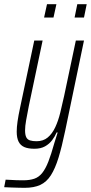

<svg xmlns="http://www.w3.org/2000/svg" viewBox="-65 -704 435 919"><path d="M53 195Q40 195 23.5 194.5Q7 194 -10.5 193.5Q-28 193 -45 192L-38 156Q-29 156 -16 157Q-3 158 13.5 158.5Q30 159 46 159Q77 159 99 151.5Q121 144 137 124Q153 104 166.5 69.5Q180 35 195 -19Q199 -32 203 -44.5Q207 -57 211 -70H206Q198 -51 184.5 -33Q171 -15 150.5 -3.5Q130 8 100 8Q70 8 51.5 0Q33 -8 24 -26Q15 -44 15 -74Q15 -95 19 -123Q23 -151 31 -188L99 -510H139L73 -197Q65 -156 60 -128Q55 -100 55 -80Q55 -59 60.5 -47.5Q66 -36 78.5 -32Q91 -28 110 -28Q142 -28 163.5 -46Q185 -64 199.5 -95Q214 -126 223.5 -165Q233 -204 242 -245L298 -510H337L247 -78Q231 -1 215 51Q199 103 178.5 135Q158 167 128 181Q98 195 53 195ZM292 -620 305 -684H350L337 -620ZM146 -620 160 -684H205L191 -620Z"/></svg>

Font: Saira UltraCondensed ExtraLight
Style: Italic
Weight: 250
Width: 1
Italic angle: -12°
Designer: Hector Gatti with collaboration of the Omnibus-Type team
Foundry: Omnibus-Type
Version: Version 1.101